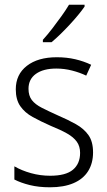

<svg xmlns="http://www.w3.org/2000/svg" viewBox="-20 -785 456 815"><path d="M375 -138Q375 -92 354 -58.5Q333 -25 292 -7.5Q251 10 192 10Q144 10 106 0.5Q68 -9 41 -23V-79Q72 -61 111.5 -50Q151 -39 193 -39Q259 -39 289.5 -64.5Q320 -90 320 -136Q320 -164 306 -183.5Q292 -203 264.5 -218.5Q237 -234 195 -251Q152 -270 118.5 -288.5Q85 -307 66 -334.5Q47 -362 47 -406Q47 -469 94 -505.5Q141 -542 221 -542Q263 -542 299.5 -533.5Q336 -525 367 -510L346 -464Q319 -477 286 -485.5Q253 -494 219 -494Q164 -494 132.5 -471.5Q101 -449 101 -408Q101 -379 115 -360.5Q129 -342 157.5 -327.5Q186 -313 226 -295Q268 -277 302 -258Q336 -239 355.5 -211.5Q375 -184 375 -138ZM339 -757Q328 -741 311.5 -721Q295 -701 275.5 -680Q256 -659 236.5 -640Q217 -621 199 -606H162V-616Q182 -638 202 -664Q222 -690 241 -716.5Q260 -743 273 -765H339Z"/></svg>

Font: Noto Sans Hebrew SemiCondensed Light
Style: Regular
Weight: 300
Width: 4
Designer: Monotype Design Team
Foundry: Monotype Imaging Inc.
Version: Version 2.003